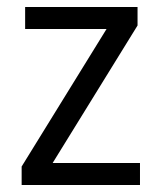

<svg xmlns="http://www.w3.org/2000/svg" viewBox="-20 -530 458 550"><path d="M42 0V-53L305 -479L328 -447H52V-510H374V-457L111 -31L88 -63H381V0Z"/></svg>

Font: Instrument Sans SemiCondensed
Style: Regular
Weight: 400
Width: 4
Designer: Rodrigo Fuenzalida
Foundry: fragTYPE
Version: Version 1.000;gftools[0.9.28]